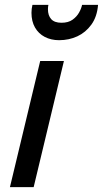

<svg xmlns="http://www.w3.org/2000/svg" viewBox="-20 -773 425 793"><path d="M21 0 146 -521H244L119 0ZM224 -607Q191 -607 165 -620.5Q139 -634 124.5 -659.5Q110 -685 110 -720Q110 -728 111 -736.5Q112 -745 114 -753H180Q179 -749 178.5 -744.5Q178 -740 178 -735Q178 -709 191.5 -694Q205 -679 234 -679Q262 -679 279.5 -691.5Q297 -704 306.5 -721Q316 -738 319 -753H385Q381 -704 357.5 -671.5Q334 -639 299.5 -623Q265 -607 224 -607Z"/></svg>

Font: Ubuntu Sans Medium
Style: Italic
Weight: 500
Italic angle: -13.5°
Designer: Dalton Maag Ltd
Foundry: Dalton Maag Ltd
Version: Version 1.006